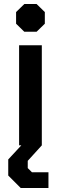

<svg xmlns="http://www.w3.org/2000/svg" viewBox="-20 -723 303 955"><path d="M60 -605V-663L101 -703H162L203 -663V-605L162 -565H101ZM75 -498H188V0H75ZM21 150V70L86 0H188L118 77V113L139 134H221V212H83Z"/></svg>

Font: Chakra Petch SemiBold
Style: Regular
Weight: 600
Designer: Katatrad Aksorn Co.,Ltd.
Foundry: Cadson Demak Co.,Ltd.
Version: Version 1.000; ttfautohint (v1.6)